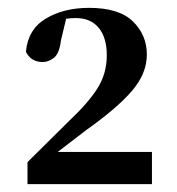

<svg xmlns="http://www.w3.org/2000/svg" viewBox="-20 -943 450 489"><path d="M50 -474V-530L156 -635Q205 -681 228.5 -718.5Q252 -756 252 -802Q252 -847 231.5 -872Q211 -897 173 -897Q162 -897 150 -895.5Q138 -894 126 -889L150 -902L135 -839Q131 -806 117 -795.5Q103 -785 89 -785Q59 -785 46 -811Q51 -868 96.5 -895.5Q142 -923 207 -923Q283 -923 318.5 -888.5Q354 -854 354 -804Q354 -756 316.5 -712Q279 -668 200 -612L97 -533L117 -569L118 -556H367V-474Z"/></svg>

Font: Noto Serif SC ExtraLight ExtraBold
Style: Regular
Weight: 800
Version: Version 2.002-H1;hotconv 1.1.0;makeotfexe 2.6.0